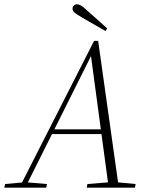

<svg xmlns="http://www.w3.org/2000/svg" viewBox="-54 -872 693 892"><path d="M-34 0 -30 -17 56 -25H70L164 -17L161 0ZM36 0 383 -682H402L498 0H451L367 -624H375L372 -618L63 0ZM178 -249 182 -271H441V-249ZM349 0 352 -17 462 -26H481L576 -17L573 0ZM444 -740 436 -728Q408 -744 380 -760Q352 -776 325 -792Q302 -805 292.5 -813.5Q283 -822 283 -831Q283 -840 289 -846Q295 -852 303 -852Q313 -852 323 -846Q333 -840 352 -822Q375 -802 398 -781.5Q421 -761 444 -740Z"/></svg>

Font: Source Serif 4 48pt Light
Style: Italic
Weight: 300
Italic angle: -12°
Designer: Frank Grießhammer
Foundry: Adobe Systems Incorporated
Version: Version 4.004;hotconv 1.0.116;makeotfexe 2.5.65601